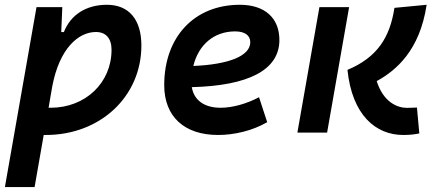

<svg xmlns="http://www.w3.org/2000/svg" viewBox="-28 -547 1806 792"><path d="M114.7 224.6 152.3 9.8C155.3 9.8 158.2 9.8 161.1 9.8C385.7 9.8 555.2 -148.9 555.2 -359.4C555.2 -466.8 503.4 -527.3 413.1 -527.3C328.1 -527.3 263.7 -486.8 235.4 -414.6H224.6L229 -517.6H122.6L-7.8 224.6ZM172.4 -102.5 187.5 -190.4C217.3 -348.1 295.9 -415 367.7 -415C408.7 -415 432.1 -388.7 432.1 -341.8C432.1 -205.1 324.2 -102.5 180.7 -102.5C177.7 -102.5 174.8 -102.5 172.4 -102.5Z M881.8 -102.5C814.5 -102.5 772 -133.8 763.2 -187.5C996.1 -193.4 1124.5 -257.8 1124.5 -381.8C1124.5 -473.1 1064 -527.3 961.4 -527.3C773.9 -527.3 649.4 -395 649.4 -195.8C649.4 -66.4 731.9 9.8 871.6 9.8C936.5 9.8 1011.7 -6.8 1074.2 -43L1040.5 -146C989.3 -118.7 930.7 -102.5 881.8 -102.5ZM769.5 -274.9C791 -362.8 855 -417.5 941.9 -417.5C981.9 -417.5 1004.4 -400.9 1004.4 -373C1004.4 -316.9 918 -281.2 769.5 -274.9Z M1635.3 9.8C1663.6 9.8 1681.6 7.3 1701.7 3.4L1691.9 -103.5C1676.3 -103 1670.9 -102.1 1650.4 -102.1C1611.3 -102.1 1553.7 -125 1525.9 -212.4C1606 -256.3 1703.6 -338.9 1731.9 -527.3L1599.1 -514.6C1580.1 -391.6 1527.8 -310.1 1405.3 -258.8C1424.3 -72.3 1522 9.8 1635.3 9.8ZM1198.7 0H1321.3L1412.1 -517.6H1289.6Z"/></svg>

Font: Cascadia Mono SemiBold
Style: Italic
Weight: 600
Italic angle: -10°
Monospace: yes
Designer: Aaron Bell
Foundry: Saja Typeworks
Version: Version 2404.023